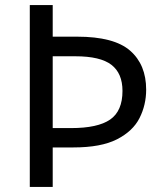

<svg xmlns="http://www.w3.org/2000/svg" viewBox="-20 -734 645 754"><path d="M554 -382Q554 -322 528 -270.5Q502 -219 439.5 -187Q377 -155 268 -155H187V0H97V-714H187V-590H283Q428 -590 491 -535Q554 -480 554 -382ZM259 -231Q364 -231 412.5 -264.5Q461 -298 461 -377Q461 -446 417.5 -479.5Q374 -513 276 -513H187V-231Z"/></svg>

Font: TSCustom
Style: Regular
Weight: 400
Designer: Monotype Design Team
Foundry: Monotype Imaging Inc.
Version: Version 2.004; ttfautohint (v1.8.3) -l 8 -r 50 -G 200 -x 14 